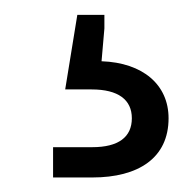

<svg xmlns="http://www.w3.org/2000/svg" viewBox="-20 -39 251 263"><path d="M52.7 204.1H106.4C169.9 204.1 210.9 177.2 210.9 123C210.9 77.1 175.8 46.9 119.1 44.9L123 0V-18.6H85.9L69.3 83.5H105.5C142.1 83.5 160.6 97.7 160.6 123C160.6 148.9 142.1 162.6 106.4 162.6H52.7Z"/></svg>

Font: Raveo Display Display Light
Style: Regular
Weight: 300
Designer: Jakub Foglar, Rasmus Andersson (Inter)
Foundry: Jakubfoglar.com
Version: Version 1.100;Glyphs 3.2.3 (3260)